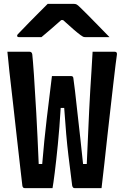

<svg xmlns="http://www.w3.org/2000/svg" viewBox="-20 -966 640 987"><path d="M18 -700H132Q144 -700 146 -686Q149 -659 154.5 -580.5Q160 -502 166.5 -384.5Q173 -267 179 -123H197Q207 -244 220.5 -358Q234 -472 247 -575H345Q356 -575 357 -565Q360 -547 365.5 -499.5Q371 -452 378 -387.5Q385 -323 393 -254Q401 -185 407 -123H426Q430 -211 433 -278.5Q436 -346 438.5 -400.5Q441 -455 444 -502.5Q447 -550 450 -597.5Q453 -645 456 -700H570Q583 -700 581 -685Q579 -672 574 -632.5Q569 -593 562.5 -535Q556 -477 548 -408Q540 -339 532 -266.5Q524 -194 516.5 -125Q509 -56 502 1H363Q354 1 351 -12Q343 -74 331.5 -168.5Q320 -263 310 -411H292Q286 -310 277.5 -224.5Q269 -139 261.5 -79.5Q254 -20 250 1H107Q97 1 95 -11Q91 -46 83.5 -110Q76 -174 67 -255.5Q58 -337 48 -426Q38 -515 28 -601Q26 -626 23 -651.5Q20 -677 18 -700ZM225 -946H361Q368 -946 374 -943Q380 -940 393 -927Q404 -917 429 -891.5Q454 -866 485 -834.5Q516 -803 543 -775H423Q412 -775 407.5 -777Q403 -779 395 -785Q381 -795 359 -814Q337 -833 304 -863H295Q264 -835 239 -814Q214 -793 193 -775H79Q68 -775 68 -782Q68 -786 71.5 -790Q75 -794 89 -808Q106 -826 131 -851.5Q156 -877 181.5 -902.5Q207 -928 225 -946Z"/></svg>

Font: Recursive Mn Lnr St
Style: Bold
Weight: 700
Monospace: yes
Version: Version 1.079;hotconv 1.0.112;makeotfexe 2.5.65598; ttfautoh